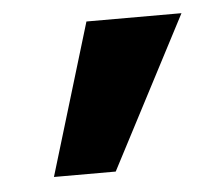

<svg xmlns="http://www.w3.org/2000/svg" viewBox="-32 -692 348 322"><g transform="rotate(-5 142.0 -530.5)"><path d="M47 -403 124 -658H284L151 -403Z"/></g></svg>

Font: Ysabeau Infant ExtraBold
Style: Regular
Weight: 800
Designer: Christian Thalmann (Catharsis Fonts)
Version: Version 2.001;gftools[0.9.30]; featfreeze: ss01,ss02,lnum